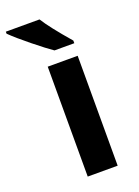

<svg xmlns="http://www.w3.org/2000/svg" viewBox="-183 -771 604 832"><g transform="rotate(-20 118.5 -355.5)"><path d="M210.9 0H72.8V-506.8H210.9ZM124.5 -563Q95.7 -582.5 40.3 -627.2Q-15.1 -671.9 -45.9 -702.1V-711.4H109.4Q137.7 -665.5 215.8 -575.2V-563Z"/></g></svg>

Font: Bpm'online Open Sans
Style: Bold
Weight: 700
Foundry: Ascender Corporation
Version: Version 1.10